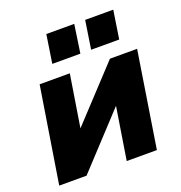

<svg xmlns="http://www.w3.org/2000/svg" viewBox="-132 -845 901 957"><g transform="rotate(-20 319.0 -366.0)"><path d="M20 0ZM20 0 101 -508H261L217 -232L474 -508H618L538 0H378L422 -277L165 0ZM401 -582 424 -732H573L550 -582ZM195 -582 218 -732H366L344 -582Z"/></g></svg>

Font: Winston ExtraBold
Style: Italic
Weight: 800
Italic angle: -9°
Designer: Original fonts by Vernon Adams / Changes by Cristiano Sobral
Foundry: Original fonts by Vernon Adams / Changes by Cristiano Sobral
Version: Version 2.503;July 17, 2020;FontCreator 13.0.0.2655 64-bit